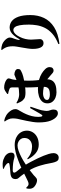

<svg xmlns="http://www.w3.org/2000/svg" viewBox="1019 -1894 961 3040"><g transform="rotate(-90 1500.0 -373.5)"><path d="M523 75Q495 75 479 59.5Q463 44 453 11Q443 -20 436.5 -58.5Q430 -97 420 -140Q412 -172 399.5 -215.5Q387 -259 366 -309.5Q345 -360 310 -412Q291 -443 272.5 -470Q254 -497 238 -517Q219 -542 202 -561Q185 -580 185 -608Q185 -640 198 -656.5Q211 -673 231 -680Q251 -687 271.5 -689Q292 -691 307 -692Q331 -694 354 -696Q377 -698 395.5 -701Q414 -704 424 -706Q445 -711 438 -730Q432 -745 407 -764Q382 -783 347 -796L349 -807Q437 -821 491.5 -801.5Q546 -782 571 -755Q589 -736 596.5 -716.5Q604 -697 604 -675Q604 -650 589 -637Q574 -624 551 -624Q535 -624 514 -630Q493 -636 480 -639Q465 -643 440 -646Q415 -649 386 -651Q357 -653 328 -653Q312 -653 299.5 -648.5Q287 -644 287 -627Q287 -615 305 -592Q323 -569 347.5 -540Q372 -511 391 -480Q425 -429 457 -369Q489 -309 514.5 -254.5Q540 -200 554 -165Q570 -127 583 -83.5Q596 -40 596 -8Q596 29 576 52Q556 75 523 75ZM730 -241Q654 -241 596.5 -288Q539 -335 498 -415L510 -423Q552 -384 599.5 -365.5Q647 -347 700 -347Q759 -347 797.5 -379Q836 -411 836 -470Q836 -502 819 -526Q802 -550 775 -563.5Q748 -577 717 -577Q680 -577 632 -560Q584 -543 531.5 -515.5Q479 -488 427 -454Q375 -420 328.5 -385.5Q282 -351 247 -321Q233 -308 220.5 -295.5Q208 -283 195.5 -275.5Q183 -268 165 -268Q146 -268 123 -276.5Q100 -285 80 -299Q60 -313 50 -327Q37 -346 33 -368.5Q29 -391 36 -434L49 -439Q63 -423 77 -412.5Q91 -402 108 -402Q128 -402 155 -415Q182 -428 209 -441Q275 -476 344.5 -508Q414 -540 482.5 -566Q551 -592 612.5 -607Q674 -622 723 -622Q795 -622 846.5 -595.5Q898 -569 925 -525Q952 -481 952 -428Q952 -378 925.5 -335Q899 -292 849.5 -266.5Q800 -241 730 -241Z M1559 40Q1514 40 1474 23.5Q1434 7 1409 -25Q1384 -57 1384 -103Q1384 -156 1415.5 -189.5Q1447 -223 1499 -238.5Q1551 -254 1610 -254Q1696 -254 1756.5 -236.5Q1817 -219 1858 -193Q1899 -167 1924 -141Q1941 -124 1949.5 -106.5Q1958 -89 1958 -70Q1958 -39 1943 -22.5Q1928 -6 1904 -6Q1884 -6 1867 -19.5Q1850 -33 1819 -61Q1771 -106 1724 -130Q1677 -154 1631 -163.5Q1585 -173 1540 -173Q1514 -173 1490.5 -165.5Q1467 -158 1452.5 -144.5Q1438 -131 1438 -111Q1438 -86 1464.5 -75.5Q1491 -65 1522 -65Q1571 -65 1597.5 -75.5Q1624 -86 1635 -107Q1646 -128 1646 -160Q1646 -177 1644.5 -204.5Q1643 -232 1641 -266.5Q1639 -301 1637.5 -339Q1636 -377 1636 -413Q1636 -458 1636.5 -504Q1637 -550 1637 -587.5Q1637 -625 1637 -644Q1637 -671 1633.5 -682.5Q1630 -694 1624 -698Q1618 -702 1608 -706Q1591 -714 1571.5 -718Q1552 -722 1535 -726L1532 -739Q1553 -756 1581 -772.5Q1609 -789 1631 -789Q1671 -789 1704.5 -778Q1738 -767 1758.5 -751Q1779 -735 1779 -719Q1779 -706 1776 -697Q1773 -688 1769 -677.5Q1765 -667 1762 -651Q1758 -631 1753.5 -592.5Q1749 -554 1746 -506.5Q1743 -459 1743 -411Q1743 -335 1748.5 -280.5Q1754 -226 1759.5 -186Q1765 -146 1765 -112Q1765 -60 1742.5 -26Q1720 8 1674.5 24Q1629 40 1559 40ZM1224 62Q1203 62 1183 48.5Q1163 35 1146 13Q1125 -15 1110.5 -51.5Q1096 -88 1089 -136Q1082 -184 1082 -245Q1082 -284 1089.5 -334.5Q1097 -385 1107 -433Q1117 -481 1124 -511Q1134 -548 1140 -582Q1146 -616 1146 -654Q1146 -692 1129.5 -725.5Q1113 -759 1097 -778L1104 -788Q1133 -783 1154.5 -775Q1176 -767 1197 -754Q1215 -744 1237.5 -721.5Q1260 -699 1276.5 -670.5Q1293 -642 1293 -611Q1293 -588 1282 -569Q1271 -550 1254 -520Q1233 -485 1213.5 -441Q1194 -397 1182 -348.5Q1170 -300 1170 -251Q1170 -236 1171.5 -220Q1173 -204 1176 -196Q1181 -184 1189 -183.5Q1197 -183 1204 -195Q1213 -209 1227 -232Q1241 -255 1256 -282Q1271 -309 1285.5 -334.5Q1300 -360 1310 -379L1331 -370Q1324 -349 1315.5 -324.5Q1307 -300 1299 -275.5Q1291 -251 1284.5 -230.5Q1278 -210 1275 -196Q1269 -163 1266.5 -145Q1264 -127 1264 -116Q1264 -87 1275 -60.5Q1286 -34 1286 -8Q1286 62 1224 62ZM1551 -451Q1518 -451 1488.5 -458Q1459 -465 1432.5 -493.5Q1406 -522 1382 -586L1392 -594Q1433 -569 1467 -560Q1501 -551 1526 -551Q1565 -551 1597.5 -555Q1630 -559 1658.5 -566Q1687 -573 1712 -580Q1777 -600 1805.5 -613.5Q1834 -627 1838 -627Q1871 -627 1899.5 -612.5Q1928 -598 1928 -570Q1928 -541 1912 -530Q1896 -519 1856 -502Q1841 -496 1808.5 -487Q1776 -478 1733 -470Q1690 -462 1643 -456.5Q1596 -451 1551 -451Z M2322 70Q2425 29 2486.5 -26Q2548 -81 2579 -144Q2610 -207 2620.5 -272Q2631 -337 2631 -396Q2631 -488 2620.5 -542Q2610 -596 2590.5 -619.5Q2571 -643 2544 -643Q2528 -643 2509 -632Q2490 -621 2471.5 -599Q2453 -577 2436 -542Q2413 -496 2403 -451Q2393 -406 2393 -362Q2393 -324 2397 -292.5Q2401 -261 2401 -222Q2401 -197 2383 -181Q2365 -165 2339 -165Q2311 -165 2293.5 -179Q2276 -193 2265 -218Q2258 -235 2254 -253Q2250 -271 2248 -291.5Q2246 -312 2246 -335Q2246 -369 2252.5 -412.5Q2259 -456 2267 -501Q2275 -546 2281.5 -585.5Q2288 -625 2288 -652Q2288 -689 2282 -719Q2276 -749 2262.5 -775Q2249 -801 2228 -826L2231 -833Q2249 -835 2274 -831Q2299 -827 2317 -820Q2346 -809 2370.5 -788.5Q2395 -768 2410.5 -745Q2426 -722 2426 -702Q2426 -680 2420 -662Q2414 -644 2407 -627Q2398 -603 2393 -583Q2388 -563 2388 -555Q2388 -542 2392.5 -541.5Q2397 -541 2403 -552Q2431 -601 2459.5 -634.5Q2488 -668 2519 -685Q2550 -702 2584 -702Q2640 -702 2684.5 -669Q2729 -636 2755.5 -563.5Q2782 -491 2782 -373Q2782 -254 2736 -157.5Q2690 -61 2590 2.5Q2490 66 2328 87Z"/></g></svg>

Font: Noto Serif JP ExtraLight Black
Style: Regular
Weight: 900
Version: Version 2.003-H1;hotconv 1.1.1;makeotfexe 2.6.0